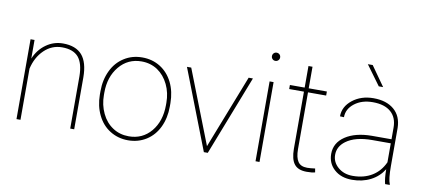

<svg xmlns="http://www.w3.org/2000/svg" viewBox="-69 -995 2763 1251"><g transform="rotate(10 1312.5 -370.0)"><path d="M110.4 -528.3C110.4 -528.3 84 -528.3 84 -528.3C84 -528.3 84 0 84 0C84 0 110.4 0 110.4 0C110.4 0 110.4 -338.4 110.4 -338.4C110.4 -338.4 110.4 -338.4 110.4 -338.4C122.1 -389.6 144.5 -431.2 178.2 -463.9C211.4 -496.1 251 -512.2 296.4 -512.2C296.4 -512.2 296.4 -512.2 296.4 -512.2C345.7 -512.2 381.8 -498.5 404.8 -471.7C427.7 -444.3 439 -402.3 439.5 -345.7C439.5 -345.7 439.5 0 439.5 0C439.5 0 465.8 0 465.8 0C465.8 0 465.8 -344.7 465.8 -344.7C465.8 -344.7 465.8 -344.7 465.8 -344.7C465.3 -409.7 451.7 -458 424.3 -490.2C396.5 -522 354.5 -538.1 297.9 -538.1C297.9 -538.1 297.9 -538.1 297.9 -538.1C257.3 -538.1 220.2 -526.4 186.5 -502.4C152.8 -478.5 127.4 -446.3 110.4 -405.3C110.4 -405.3 110.4 -528.3 110.4 -528.3Z M591.3 -251C591.3 -251 591.3 -251 591.3 -251C591.8 -201.2 601.6 -156.2 621.1 -116.7C640.6 -76.7 668 -45.4 703.6 -23.4C738.8 -1.5 778.8 9.8 823.2 9.8C867.7 9.8 907.7 -1.5 943.4 -23.9C978.5 -46.4 1005.9 -77.6 1024.9 -117.7C1043.9 -157.7 1053.7 -203.1 1053.7 -253.9C1053.7 -253.9 1053.7 -277.3 1053.7 -277.3C1053.7 -277.3 1053.7 -277.3 1053.7 -277.3C1053.2 -327.6 1043.5 -372.6 1023.9 -412.6C1003.9 -452.6 976.6 -483.4 941.4 -505.4C906.2 -527.3 866.7 -538.1 822.3 -538.1C822.3 -538.1 822.3 -538.1 822.3 -538.1C777.8 -538.1 737.8 -526.9 702.6 -504.4C667 -481.9 639.6 -450.7 620.6 -410.6C601.1 -370.1 591.3 -324.7 591.3 -274.4C591.3 -274.4 591.3 -251 591.3 -251ZM617.7 -269.5C617.7 -269.5 617.7 -269.5 617.7 -269.5C617.7 -339.4 636.7 -397 674.8 -442.9C712.9 -488.8 762.2 -511.7 822.3 -511.7C822.3 -511.7 822.3 -511.7 822.3 -511.7C861.8 -511.7 897 -501.5 928.2 -481C959 -460 983.4 -431.2 1001 -394.5C1018.6 -357.9 1027.3 -317.9 1027.3 -274.4C1027.3 -274.4 1027.3 -259.3 1027.3 -259.3C1027.3 -259.3 1027.3 -259.3 1027.3 -259.3C1027.3 -188 1008.3 -129.9 970.7 -84.5C932.6 -39.1 883.3 -16.6 823.2 -16.6C823.2 -16.6 823.2 -16.6 823.2 -16.6C783.2 -16.6 747.6 -26.9 716.8 -47.4C685.5 -67.9 661.1 -96.7 644 -133.3C626.5 -169.9 617.7 -210 617.7 -253.9C617.7 -253.9 617.7 -269.5 617.7 -269.5Z M1147 -528.3C1147 -528.3 1118.7 -528.3 1118.7 -528.3C1118.7 -528.3 1323.7 0 1323.7 0C1323.7 0 1349.6 0 1349.6 0C1349.6 0 1555.2 -528.3 1555.2 -528.3C1555.2 -528.3 1526.9 -528.3 1526.9 -528.3C1526.9 -528.3 1336.9 -42 1336.9 -42C1336.9 -42 1147 -528.3 1147 -528.3Z M1691.9 -528.3C1691.9 -528.3 1665.5 -528.3 1665.5 -528.3C1665.5 -528.3 1665.5 0 1665.5 0C1665.5 0 1691.9 0 1691.9 0C1691.9 0 1691.9 -528.3 1691.9 -528.3ZM1651.9 -693.4C1651.9 -686 1654.3 -679.7 1659.7 -674.3C1665 -668.9 1671.4 -666.5 1678.7 -666.5C1686 -666.5 1692.9 -668.9 1698.2 -674.3C1703.6 -679.7 1706.1 -686 1706.1 -693.4C1706.1 -700.7 1703.6 -707.5 1698.2 -712.9C1692.9 -718.3 1686 -720.7 1678.7 -720.7C1671.4 -720.7 1665 -718.3 1659.7 -712.9C1654.3 -707.5 1651.9 -700.7 1651.9 -693.4C1651.9 -693.4 1651.9 -693.4 1651.9 -693.4Z M1897.5 -670.9C1897.5 -670.9 1897.5 -528.3 1897.5 -528.3C1897.5 -528.3 1799.8 -528.3 1799.8 -528.3C1799.8 -528.3 1799.8 -501.5 1799.8 -501.5C1799.8 -501.5 1897.5 -501.5 1897.5 -501.5C1897.5 -501.5 1897.5 -123 1897.5 -123C1897.5 -123 1897.5 -123 1897.5 -123C1897.9 -77.1 1906.2 -43.5 1922.9 -22.5C1939.5 -1 1966.8 9.8 2005.4 9.8C2005.4 9.8 2005.4 9.8 2005.4 9.8C2031.2 9.8 2049.8 7.8 2060.5 3.9C2060.5 3.9 2056.2 -21 2056.2 -21C2056.2 -21 2056.2 -21 2056.2 -21C2035.6 -18.1 2018.1 -16.6 2003.9 -16.6C2003.9 -16.6 2003.9 -16.6 2003.9 -16.6C1975.1 -16.6 1955.1 -25.4 1942.9 -43.5C1930.7 -61.5 1924.3 -88.9 1924.3 -126.5C1924.3 -126.5 1924.3 -501.5 1924.3 -501.5C1924.3 -501.5 2044.4 -501.5 2044.4 -501.5C2044.4 -501.5 2044.4 -528.3 2044.4 -528.3C2044.4 -528.3 1924.3 -528.3 1924.3 -528.3C1924.3 -528.3 1924.3 -670.9 1924.3 -670.9C1924.3 -670.9 1897.5 -670.9 1897.5 -670.9Z M2553.2 0C2553.2 0 2553.2 -4.4 2553.2 -4.4C2553.2 -4.4 2553.2 -4.4 2553.2 -4.4C2543.9 -25.4 2539.6 -64.5 2539.6 -122.6C2539.6 -122.6 2539.6 -375 2539.6 -375C2539.6 -375 2539.6 -375 2539.6 -375C2538.6 -426.8 2521.5 -466.8 2487.8 -495.6C2454.1 -523.9 2409.2 -538.1 2352.1 -538.1C2352.1 -538.1 2352.1 -538.1 2352.1 -538.1C2297.4 -538.1 2251 -522.9 2213.4 -493.2C2175.8 -463.4 2156.7 -426.8 2156.7 -383.8C2156.7 -383.8 2183.1 -382.8 2183.1 -382.8C2183.1 -382.8 2183.1 -382.8 2183.1 -382.8C2183.1 -419.4 2199.2 -449.7 2231.4 -474.6C2263.7 -499.5 2303.7 -511.7 2352.1 -511.7C2352.1 -511.7 2352.1 -511.7 2352.1 -511.7C2403.8 -511.7 2443.8 -499.5 2471.7 -475.1C2499.5 -450.7 2513.2 -416.5 2513.2 -372.1C2513.2 -372.1 2513.2 -294.9 2513.2 -294.9C2513.2 -294.9 2382.8 -294.9 2382.8 -294.9C2382.8 -294.9 2382.8 -294.9 2382.8 -294.9C2310.1 -294.4 2252 -279.3 2208.5 -250.5C2164.6 -221.2 2142.6 -182.1 2142.6 -133.8C2142.6 -133.8 2142.6 -133.8 2142.6 -133.8C2142.6 -91.3 2157.7 -56.6 2187.5 -30.3C2217.3 -3.4 2256.3 9.8 2305.2 9.8C2305.2 9.8 2305.2 9.8 2305.2 9.8C2350.6 9.8 2391.6 0.5 2427.7 -18.1C2463.9 -36.6 2492.2 -63 2513.2 -96.7C2513.2 -96.7 2513.2 -96.7 2513.2 -96.7C2513.2 -54.7 2516.6 -22.5 2522.9 0C2522.9 0 2553.2 0 2553.2 0ZM2305.2 -16.1C2265.6 -16.1 2233.4 -27.3 2207.5 -49.8C2181.6 -72.3 2168.9 -99.6 2168.9 -131.8C2168.9 -131.8 2168.9 -131.8 2168.9 -131.8C2168.9 -168.5 2185.1 -198.7 2217.8 -223.1C2217.8 -223.1 2217.8 -223.1 2217.8 -223.1C2257.8 -252.9 2315.4 -268.1 2391.1 -268.1C2391.1 -268.1 2513.2 -268.1 2513.2 -268.1C2513.2 -268.1 2513.2 -142.6 2513.2 -142.6C2513.2 -142.6 2513.2 -142.6 2513.2 -142.6C2495.1 -102.5 2468.8 -71.3 2433.1 -49.3C2397.5 -27.3 2354.5 -16.1 2305.2 -16.1C2305.2 -16.1 2305.2 -16.1 2305.2 -16.1ZM2308.6 -750C2308.6 -750 2276.4 -750 2276.4 -750C2276.4 -750 2371.6 -620.1 2371.6 -620.1C2371.6 -620.1 2400.4 -620.1 2400.4 -620.1C2400.4 -620.1 2308.6 -750 2308.6 -750Z"/></g></svg>

Font: WOX
Style: Regular
Weight: 500
Designer: Google
Foundry: ""
Version: ""